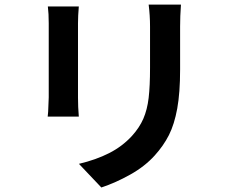

<svg xmlns="http://www.w3.org/2000/svg" viewBox="-20 -777 1017 851"><path d="M778.3 -659.7V-469.2Q778.3 -366 765.6 -296.1Q752.9 -226.3 728.9 -178.6Q704.8 -130.9 665.5 -87.6Q621.6 -39.1 557.1 -3.1Q492.7 33 429.2 54L329.8 -50.8Q405.8 -68.8 463.9 -98.4Q522 -127.9 564.9 -174.6Q598.1 -211.2 615.4 -251Q632.6 -290.8 638.8 -342.7Q645 -394.5 645 -477.1V-659.7Q645 -708.3 638.9 -756.6H782Q778.3 -705.1 778.3 -659.7ZM325.7 -674.1V-344.5Q325.7 -303.2 329.3 -260.3H191.4L193.4 -281.5Q196 -334 196 -345.2V-674.1Q196 -716.8 192.1 -748.3H329.3Q325.7 -706.3 325.7 -674.1Z"/></svg>

Font: Min Sans VF VF
Style: Regular
Weight: 400
Designer: Jinseong-Kim, NotoSansCJK, Nunito
Foundry: Jinseong-Kim
Version: Version 1.420;Glyphs 3.1.2 (3151)